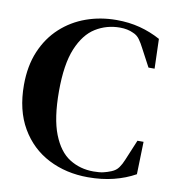

<svg xmlns="http://www.w3.org/2000/svg" viewBox="-79 -749 761 836"><g transform="rotate(10 301.5 -331.0)"><path d="M365 17Q268 17 190 -23Q112 -63 66.5 -141Q21 -219 21 -331Q21 -415 48.5 -480Q76 -545 124.5 -589.5Q173 -634 236 -656.5Q299 -679 370 -679Q425 -679 473 -666.5Q521 -654 565 -630L569 -499H542L500 -578Q490 -598 478.5 -614Q467 -630 449 -637Q424 -649 390 -649Q331 -649 282.5 -619Q234 -589 205 -519.5Q176 -450 176 -330Q176 -211 203.5 -141Q231 -71 278 -41.5Q325 -12 384 -12Q411 -12 428 -16Q445 -20 462 -27Q482 -35 493 -50.5Q504 -66 512 -86L550 -177H577L573 -33Q530 -9 478 4Q426 17 365 17Z"/></g></svg>

Font: DM Serif Text
Style: Regular
Weight: 400
Designer: Colophon Foundry, Frank Grießhammer
Foundry: Colophon Foundry
Version: Version 5.200; ttfautohint (v1.8.3)